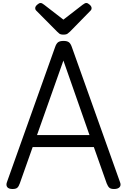

<svg xmlns="http://www.w3.org/2000/svg" viewBox="-20 -1247 847 1281"><path d="M64 14Q38 14 28.5 1.5Q19 -11 26 -31L348 -934Q356 -957 368 -965.5Q380 -974 404 -974Q427 -974 439 -965.5Q451 -957 459 -934L781 -31Q789 -11 778 1.5Q767 14 741 14Q719 14 709.5 5.5Q700 -3 692 -23L606 -266H198L112 -23Q105 -3 95.5 5.5Q86 14 64 14ZM227 -346H577L403 -843ZM556 -1227Q566 -1227 578.5 -1215.5Q591 -1204 591 -1193Q591 -1191 590.5 -1187Q590 -1183 585 -1177L447 -1036Q440 -1030 431.5 -1023Q423 -1016 403 -1016Q384 -1016 375.5 -1023Q367 -1030 361 -1036L221 -1177Q216 -1183 215.5 -1187Q215 -1191 215 -1193Q215 -1204 228 -1215.5Q241 -1227 250 -1227Q257 -1227 262.5 -1223.5Q268 -1220 275 -1215L403 -1116L531 -1215Q539 -1220 544 -1223.5Q549 -1227 556 -1227Z"/></svg>

Font: Playwrite IT Trad
Style: Regular
Weight: 400
Designer: Veronika Burian, José Scaglione
Foundry: TypeTogether
Version: Version 1.002